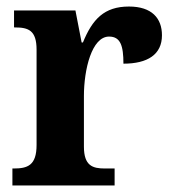

<svg xmlns="http://www.w3.org/2000/svg" viewBox="-20 -568 530 588"><path d="M18 0H331V-52H301C264 -52 237 -60 237 -119V-274C237 -355 261 -456 314 -456C349 -456 358 -428 358 -373C432 -373 476 -401 476 -460C476 -512 445 -548 375 -548C299 -548 263 -509 234 -438H230L211 -536H23V-484H26C67 -484 92 -475 92 -416V-124C92 -61 64 -52 22 -52H18Z"/></svg>

Font: Noto Serif Hebrew SemiCondensed
Style: Bold
Weight: 700
Width: 4
Designer: Monotype Design Team
Foundry: Monotype Imaging Inc.
Version: Version 2.004